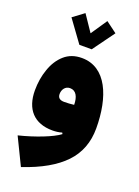

<svg xmlns="http://www.w3.org/2000/svg" viewBox="-183 -809 839 1158"><g transform="rotate(20 236.0 -230.0)"><path d="M367.2 -680.2 296.4 -732.9 226.1 -628.9 155.8 -732.9 85 -680.2 186.5 -540.5H265.6ZM274.9 0.5C233.4 33.2 125 75.2 23.4 100.1L107.4 272.9C225.1 233.4 312 183.6 369.1 123.5C426.3 63.5 454.6 -11.7 454.6 -101.1C454.6 -302.2 386.7 -471.2 229 -471.2C184.1 -471.2 147 -458 117.2 -431.6C87.4 -405.3 65.4 -370.6 50.8 -328.1C35.6 -285.6 28.3 -239.7 28.3 -191.4C28.3 -69.8 92.3 0.5 210 0.5C229 0.5 252.4 -2 270.5 -7.8ZM280.8 -189.5C259.8 -187 238.8 -185.5 217.8 -185.5C189.9 -185.5 175.8 -197.3 175.8 -221.2C175.8 -251 194.3 -275.9 223.6 -275.9C263.2 -275.9 280.3 -239.7 280.8 -189.5Z"/></g></svg>

Font: Estedad Black
Style: Regular
Weight: 900
Designer: Amin Abedi
Version: Version 7.3